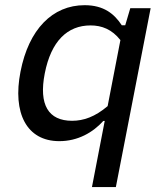

<svg xmlns="http://www.w3.org/2000/svg" viewBox="-20 -546 660 759"><path d="M61 -262.5C29 -99.5 85 12 214.5 12C288 12 347.5 -22.5 388.5 -68H394L343.5 193.5H438L575.5 -513.5H495L475 -446H461.5C432 -491 390.5 -525.5 314.5 -525.5C187.5 -525.5 93.5 -430 61 -262.5ZM157 -256C182 -383.5 246.5 -445.5 338 -445.5C382.5 -445.5 422.5 -430 456 -387.5L405.5 -126.5C355.5 -84 310 -68.5 265 -68.5C171.5 -68.5 132.5 -131.5 157 -256Z"/></svg>

Font: Monaspace Neon
Style: Italic
Weight: 400
Italic angle: -11°
Designer: Riley Cran & the Lettermatic Team
Foundry: Lettermatic
Version: Version 1.200 (Monaspace Neon)